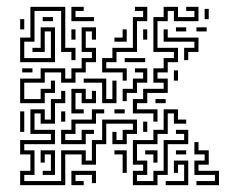

<svg xmlns="http://www.w3.org/2000/svg" viewBox="-20 -536 683 562"><path d="M39 -354V-426H69V-516H171V-396H201V-360H189V-384H159V-504H81V-414H51V-366H129V-444H111V-384H75V-396H99V-456H141V-354ZM189 -474V-516H225V-504H201V-486H255V-474ZM339 -300V-324H279V-366H309V-396H369V-486H399V-504H375V-516H411V-474H381V-384H321V-354H291V-336H351V-300ZM429 -180V-204H369V-246H399V-276H459V-294H429V-336H459V-366H489V-384H429V-486H459V-516H501V-486H549V-504H525V-516H561V-474H489V-504H471V-474H441V-396H501V-354H471V-324H441V-306H471V-264H411V-234H381V-216H441V-180ZM579 -480V-510H591V-480ZM105 -474V-486H135V-474ZM39 -450V-480H51V-450ZM39 -234V-306H99V-336H171V-306H189V-336H219V-366H249V-384H219V-456H261V-420H249V-444H231V-396H261V-354H231V-324H201V-294H159V-324H111V-294H51V-246H99V-276H129V-300H141V-264H111V-234ZM495 -444V-456H525V-444ZM555 -444V-456H585V-444ZM189 -420V-450H201V-420ZM315 -414V-426H339V-450H351V-414ZM399 -420V-450H411V-420ZM519 -360V-396H549V-414H459V-450H471V-426H561V-384H531V-360ZM345 -354V-366H405V-354ZM45 -324V-336H75V-324ZM339 -240V-276H369V-306H399V-324H375V-336H411V-294H381V-264H351V-240ZM489 -300V-330H501V-300ZM279 -234V-294H225V-306H291V-246H309V-300H321V-234ZM189 -204V-276H231V-246H249V-270H261V-234H219V-264H201V-216H225V-204ZM39 6V-36H69V-84H39V-126H129V-144H69V-216H111V-186H129V-246H159V-270H171V-234H141V-174H99V-204H81V-156H141V-114H51V-96H81V-24H51V-6H159V-96H231V-66H249V-126H279V-186H381V-144H351V-114H309V-150H321V-126H339V-156H369V-174H291V-114H261V-54H219V-84H171V6ZM435 -234V-246H465V-234ZM159 -114V-156H189V-186H249V-216H285V-204H261V-174H201V-144H171V-126H219V-156H255V-144H231V-114ZM315 -204V-216H345V-204ZM369 6V-36H399V-54H369V-126H429V-156H459V-216H501V-186H525V-174H489V-204H471V-144H441V-114H381V-66H411V-24H381V-6H429V-36H459V-126H519V-144H495V-156H531V-114H471V-24H441V6ZM39 -150V-210H51V-150ZM159 -180V-210H171V-180ZM399 -150V-180H411V-150ZM555 6V-6H609V-24H549V-66H579V-84H549V-120H561V-96H591V-54H561V-36H621V6ZM105 -24V-36H129V-84H111V-60H99V-96H141V-24ZM339 -30V-84H315V-96H351V-30ZM429 -60V-84H405V-96H441V-60ZM495 -84V-96H525V-84ZM465 6V-6H519V-54H501V-30H489V-66H531V6ZM189 6V-36H261V0H249V-24H201V-6H225V6Z"/></svg>

Font: Rubik Maze
Style: Regular
Weight: 400
Designer: Hubert and Fischer, NaN
Foundry: Hubert and Fischer, NaN
Version: Version 2.200